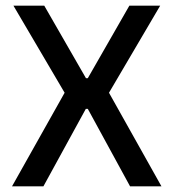

<svg xmlns="http://www.w3.org/2000/svg" viewBox="-20 -659 614 679"><path d="M22.5 0 215 -342.5V-320L27.5 -639H136.5L284 -382.5H290.5L437.5 -639H546.5L359 -320V-342.5L551 0H440L290.5 -274H283.5L133.5 0Z"/></svg>

Font: Anek Tamil Medium Medium
Style: Regular
Weight: 500
Version: Version 1.003